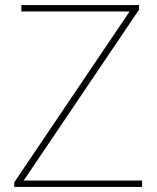

<svg xmlns="http://www.w3.org/2000/svg" viewBox="-20 -734 618 754"><path d="M538 0H36V-18L489 -689H64V-714H526V-696L73 -25H538Z"/></svg>

Font: Noto Sans Hebrew Thin Thin
Style: Regular
Weight: 250
Version: Version 3.001